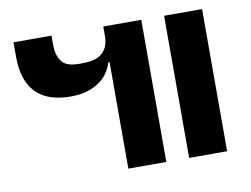

<svg xmlns="http://www.w3.org/2000/svg" viewBox="-65 -645 963 737"><g transform="rotate(-10 416.5 -277.0)"><path d="M379 -415H374Q368 -395 356 -376.5Q344 -358 324 -343.5Q304 -329 275.5 -320Q247 -311 210 -311Q29 -311 29 -499V-554H177V-519Q177 -479 194.5 -454Q212 -429 262 -429H275Q293 -429 311.5 -432Q330 -435 345 -444.5Q360 -454 369.5 -472Q379 -490 379 -519V-554H527V0H379ZM616 -554H764V0H616Z"/></g></svg>

Font: IBM-Poppins
Style: Poppins-Bold
Weight: 700
Designer: Mike Abbink, Paul van der Laan, Pieter van Rosmalen, Ben Mitchell, Mark Frömberg
Foundry: Bold Monday
Version: Version 1.1